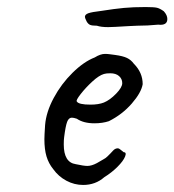

<svg xmlns="http://www.w3.org/2000/svg" viewBox="-20 -538 495 545"><path d="M216 -13Q191 -13 168.5 -25Q146 -37 131 -58Q118 -74 112 -94Q106 -114 106 -143Q106 -153 108 -183Q111 -220 132.5 -260Q154 -300 186 -331.5Q218 -363 249 -375Q265 -385 278 -385Q285 -385 292 -384Q299 -383 307 -382Q329 -379 340.5 -373.5Q352 -368 360 -357Q385 -332 385 -299Q381 -275 354 -244Q327 -213 289 -194Q271 -188 248 -188Q217 -188 198 -201Q189 -204 184 -204Q175 -204 170.5 -192Q166 -180 162 -148Q161 -141 161 -128Q161 -77 195 -72Q218 -67 228 -67Q240 -67 255 -75L274 -86Q280 -89 285 -94Q290 -99 294 -103Q296 -105 300 -109.5Q304 -114 307.5 -115.5Q311 -117 314 -117Q318 -117 323 -112.5Q328 -108 331 -106Q340 -106 335 -93.5Q330 -81 313.5 -64.5Q297 -48 276 -35Q251 -13 216 -13ZM327 -302Q327 -314 318 -322Q309 -330 293 -330Q281 -330 275 -328Q261 -324 242 -306.5Q223 -289 209 -271Q195 -253 198 -250Q203 -241 237 -241Q260 -241 275 -247Q292 -254 309.5 -272Q327 -290 327 -302ZM255 -465Q241 -465 235.5 -467.5Q230 -470 226 -477Q221 -487 221 -490Q221 -497 231 -500.5Q241 -504 267 -507Q305 -513 331.5 -515.5Q358 -518 393 -518Q417 -518 425.5 -516Q434 -514 445 -506Q455 -495 455 -484Q455 -465 429 -468Q399 -465 369 -465L347 -464Q299 -461 287 -461Q267 -461 255 -465Z"/></svg>

Font: Caveat
Style: Regular
Weight: 400
Designer: Pablo Impallari
Foundry: Pablo Impallari
Version: Version 1.500; ttfautohint (v1.6)